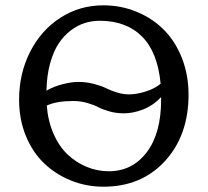

<svg xmlns="http://www.w3.org/2000/svg" viewBox="-20 -685 781 722"><path d="M689 -329.1Q689 -175.8 600.3 -79.3Q511.7 17.1 369.1 17.1Q304.7 17.1 247.1 -6.1Q189.5 -29.3 146 -70.8Q102.5 -112.3 77.1 -174.3Q51.8 -236.3 51.8 -310.1Q51.8 -408.7 93.3 -490.2Q134.8 -571.8 207.3 -618.4Q279.8 -665 368.2 -665Q435.1 -665 494.1 -640.6Q553.2 -616.2 596.2 -573Q639.2 -529.8 664.1 -466.6Q689 -403.3 689 -329.1ZM355 -606.9Q326.2 -606.9 298.8 -598.4Q271.5 -589.8 245.6 -570.1Q219.7 -550.3 200.2 -520.8Q180.7 -491.2 168.2 -445.8Q155.8 -400.4 154.8 -344.2Q182.1 -359.9 215.8 -368.4Q249.5 -377 273.9 -377Q304.7 -377 332.8 -369.6Q360.8 -362.3 378.4 -353.5Q396 -344.7 419.4 -337.4Q442.9 -330.1 464.8 -330.1Q493.2 -330.1 527.6 -340.8Q562 -351.6 584 -370.1Q572.8 -489.7 513.4 -548.3Q454.1 -606.9 355 -606.9ZM254.9 -305.2Q192.9 -305.2 155.8 -288.1Q160.6 -228.5 181.9 -180.7Q203.1 -132.8 235.6 -102.8Q268.1 -72.8 307.4 -56.9Q346.7 -41 389.2 -41Q477.1 -41 531.5 -112.1Q585.9 -183.1 585.9 -310.1V-319.8Q555.2 -287.6 517.6 -273.2Q480 -258.8 445.8 -258.8Q417 -258.8 391.4 -266.1Q365.7 -273.4 349.6 -282Q333.5 -290.5 308.1 -297.9Q282.7 -305.2 254.9 -305.2Z"/></svg>

Font: Linear Smooth Low Contrast
Style: Regular
Weight: 500
Designer: Philipp H. Poll, Flanker
Foundry: Philipp H. Poll, reworked by Flanker
Version: Version 1.010 | FøM Fix